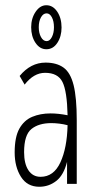

<svg xmlns="http://www.w3.org/2000/svg" viewBox="-20 -702 353 733"><path d="M130 11Q84 11 60 -27Q36 -65 36 -120Q36 -179 54 -211Q72 -243 103 -256Q134 -269 173 -269Q203 -269 238 -262Q236 -354 218.5 -389Q201 -424 152 -424Q109 -424 74 -379L55 -412Q97 -463 154 -463Q196 -463 222.5 -444Q249 -425 261 -377Q273 -329 273 -243V0H236V-84Q223 -33 194.5 -11Q166 11 130 11ZM72 -121Q72 -77 88.5 -52Q105 -27 135 -27Q185 -27 210.5 -82Q236 -137 238 -224Q223 -228 206.5 -230Q190 -232 176 -232Q128 -232 100 -209.5Q72 -187 72 -121ZM157 -514Q132 -514 115.5 -538.5Q99 -563 99 -598Q99 -632 116 -657Q133 -682 157 -682Q182 -682 198.5 -657.5Q215 -633 215 -597Q215 -563 199 -538.5Q183 -514 157 -514ZM158 -545Q170 -545 178 -560.5Q186 -576 186 -598Q186 -621 178 -636Q170 -651 158 -651Q145 -651 136.5 -636Q128 -621 128 -598Q128 -576 136.5 -560.5Q145 -545 158 -545Z"/></svg>

Font: Inconsolata ExtraCondensed Light
Style: Regular
Weight: 300
Width: 2
Monospace: yes
Designer: Raph Levien, Cyreal, Brenton Simpson
Foundry: Raph Levien, Cyreal, Google
Version: Version 3.100; ttfautohint (v1.8.4.7-5d5b)